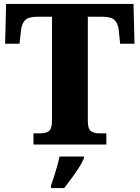

<svg xmlns="http://www.w3.org/2000/svg" viewBox="-20 -734 709 975"><path d="M150 0V-57H187Q212 -57 228 -68Q244 -79 244 -122V-649H170Q125 -649 108 -632Q91 -615 87 -582L79 -512H6L11 -714H658L663 -512H590L583 -582Q579 -615 562 -632Q545 -649 500 -649H426V-120Q426 -79 442 -68Q458 -57 483 -57H520V0ZM239 208Q246 189 254.5 162.5Q263 136 270.5 109Q278 82 282 61H406V71Q397 92 380 118.5Q363 145 343 172Q323 199 306 221H239Z"/></svg>

Font: Noto Serif Tamil ExtraBold
Style: Regular
Weight: 800
Designer: Indian Type Foundry, Tom Grace, and the Monotype Design Team
Foundry: Monotype Imaging Inc.
Version: Version 2.004; ttfautohint (v1.8.4.7-5d5b)